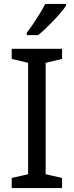

<svg xmlns="http://www.w3.org/2000/svg" viewBox="-20 -1015 379 984"><path d="M298 -51H40V-103L124 -122V-693L40 -713V-765H298V-713L214 -693V-122L298 -103ZM318 -985Q309 -971 292 -951Q275 -931 254.5 -909.5Q234 -888 213.5 -868.5Q193 -849 175 -835H117V-847Q132 -866 149.5 -892Q167 -918 184 -945.5Q201 -973 212 -995H318Z"/></svg>

Font: Noto Sans Tamil UI
Style: Regular
Weight: 400
Designer: Jelle Bosma - Monotype Design Team
Foundry: Monotype Imaging Inc.
Version: Version 2.004